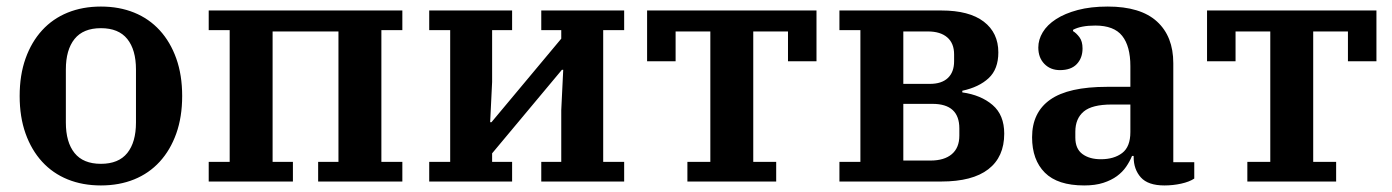

<svg xmlns="http://www.w3.org/2000/svg" viewBox="-20 -554 4250 586"><path d="M288 -54Q342 -54 368.5 -87Q395 -120 395 -180V-342Q395 -402 368.5 -435Q342 -468 288 -468Q234 -468 207.5 -435Q181 -402 181 -342V-180Q181 -120 207.5 -87Q234 -54 288 -54ZM288 12Q232 12 186.5 -6.5Q141 -25 108.5 -60.5Q76 -96 58 -146.5Q40 -197 40 -261Q40 -325 58 -375.5Q76 -426 108.5 -461.5Q141 -497 186.5 -515.5Q232 -534 288 -534Q344 -534 389.5 -515.5Q435 -497 467.5 -461.5Q500 -426 518 -375.5Q536 -325 536 -261Q536 -197 518 -146.5Q500 -96 467.5 -60.5Q435 -25 389.5 -6.5Q344 12 288 12Z M617 -60H681V-462H617V-522H1208V-462H1144V-60H1208V0H951V-60H1013V-458H812V-60H874V0H617Z M1290 -60H1354V-462H1290V-522H1543V-462H1482V-304L1476 -181H1480L1693 -436V-462H1632V-522H1885V-462H1821V-60H1885V0H1632V-60H1693V-218L1699 -341H1695L1482 -86V-60H1543V0H1290Z M2078 -60H2148V-458H2042V-367H1955V-522H2472V-367H2385V-458H2279V-60H2349V0H2078Z M2542 -60H2606V-462H2542V-522H2853Q2938 -522 2982.5 -488Q3027 -454 3027 -394Q3027 -343 2997.5 -315.5Q2968 -288 2917 -277V-272Q2974 -264 3009.5 -233.5Q3045 -203 3045 -146Q3045 -75 2996.5 -37.5Q2948 0 2853 0H2542ZM2820 -64Q2862 -64 2885 -83.5Q2908 -103 2908 -140V-162Q2908 -237 2826 -237H2737V-64ZM2818 -298Q2854 -298 2873 -316Q2892 -334 2892 -367V-388Q2892 -422 2871 -440Q2850 -458 2812 -458H2737V-298Z M3289 12Q3208 12 3169 -27Q3130 -66 3130 -135Q3130 -211 3185.5 -250Q3241 -289 3359 -289H3430V-352Q3430 -413 3405 -444.5Q3380 -476 3323 -476Q3279 -476 3255 -463V-459Q3265 -453 3274.5 -440.5Q3284 -428 3284 -406Q3284 -377 3266.5 -358.5Q3249 -340 3215 -340Q3186 -340 3167.5 -359Q3149 -378 3149 -409Q3149 -433 3162.5 -455.5Q3176 -478 3203 -495.5Q3230 -513 3269.5 -523.5Q3309 -534 3361 -534Q3461 -534 3511 -488.5Q3561 -443 3561 -361V-59H3625V-9Q3610 1 3585 6.5Q3560 12 3534 12Q3484 12 3462 -12.5Q3440 -37 3440 -75V-78H3435Q3428 -61 3417 -45Q3406 -29 3389 -16.5Q3372 -4 3347.5 4Q3323 12 3289 12ZM3340 -68Q3380 -68 3405 -87Q3430 -106 3430 -151V-235H3373Q3313 -235 3287.5 -213.5Q3262 -192 3262 -152V-134Q3262 -100 3283.5 -84Q3305 -68 3340 -68Z M3787 -60H3857V-458H3751V-367H3664V-522H4181V-367H4094V-458H3988V-60H4058V0H3787Z"/></svg>

Font: IBM Plex Serif SemiBold
Style: Regular
Weight: 600
Designer: Mike Abbink, Paul van der Laan, Pieter van Rosmalen
Foundry: Bold Monday
Version: Version 2.5